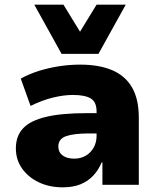

<svg xmlns="http://www.w3.org/2000/svg" viewBox="-20 -792 677 823"><path d="M249 11Q191 11 145.5 -11Q100 -33 74 -70.5Q48 -108 48 -156Q48 -209 79 -242Q110 -275 177 -291Q244 -307 352 -307H416V-220H361Q328 -220 303.5 -217Q279 -214 262.5 -208Q246 -202 238 -191Q230 -180 230 -164Q230 -140 248 -126Q266 -112 299 -112Q325 -112 346.5 -124Q368 -136 381 -158.5Q394 -181 394 -210V-314Q394 -355 369 -370Q344 -385 292 -385Q254 -385 208 -374Q162 -363 111 -338L69 -455Q105 -475 146.5 -488Q188 -501 233 -508Q278 -515 324 -515Q404 -515 460 -491.5Q516 -468 545.5 -418Q575 -368 575 -287V0H419V-96H416Q402 -63 379.5 -39Q357 -15 325 -2Q293 11 249 11ZM244 -561 127 -772H252L323 -656L394 -772H519L402 -561Z"/></svg>

Font: Nunito Sans 8pt Black
Style: Regular
Weight: 900
Version: Version 3.101;gftools[0.9.27]